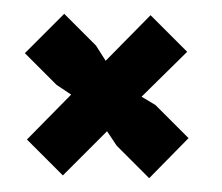

<svg xmlns="http://www.w3.org/2000/svg" viewBox="-20 -460 321 278"><path d="M205 -308 253 -260 196 -202 149 -249 135 -270 71 -206 19 -258 83 -323 62 -337 16 -383 73 -440 119 -394 133 -372 198 -438 251 -385 185 -320Z"/></svg>

Font: Economica
Style: Bold
Weight: 700
Designer: Vicente Lamonaca
Foundry: Vicente Lamonaca
Version: Version 1.100